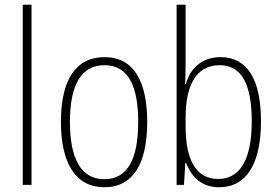

<svg xmlns="http://www.w3.org/2000/svg" viewBox="-20 -780 1169 810"><path d="M113 0V-760H76V0Z M601 -265C601 -433 547 -539 421 -539C299 -539 237 -442 237 -266C237 -90 300 10 420 10C541 10 601 -89 601 -265ZM275 -266C275 -419 321 -505 421 -505C524 -505 563 -411 563 -266C563 -108 518 -24 420 -24C321 -24 275 -112 275 -266Z M763 -506V-760H725V0H756L762 -93H765C788 -32 832 10 904 10C1021 10 1081 -91 1081 -268C1081 -446 1023 -539 910 -539C834 -539 782 -493 764 -425H761C762 -448 763 -480 763 -506ZM907 -505C1000 -505 1042 -424 1042 -268C1042 -105 992 -25 900 -25C813 -25 763 -96 763 -247V-283C763 -418 806 -505 907 -505Z"/></svg>

Font: Noto Sans Gujarati Condensed ExtraLight
Style: Regular
Weight: 200
Width: 3
Designer: Jelle Bosma - Monotype Design Team, Universal Thirst
Foundry: Monotype Imaging Inc.
Version: Version 2.106